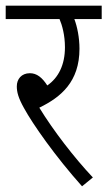

<svg xmlns="http://www.w3.org/2000/svg" viewBox="-20 -642 377 674"><path d="M306 -19C240 -89 167 -184 118 -264C194 -301 259 -355 259 -471C259 -510 251 -549 241 -575H337V-622H0V-575H189C198 -554 208 -519 208 -476C208 -414 185 -369 146 -342C128 -370 109 -385 85 -385C55 -385 39 -364 39 -339C39 -319 44 -299 64 -263C95 -206 175 -92 268 12Z"/></svg>

Font: Noto Sans Devanagari Condensed Light
Style: Regular
Weight: 300
Width: 3
Designer: Jelle Bosma - Monotype Design Team
Foundry: Monotype Imaging Inc.
Version: Version 2.004